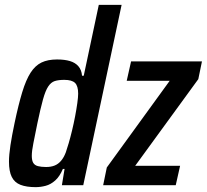

<svg xmlns="http://www.w3.org/2000/svg" viewBox="-20 -763 852 791"><path d="M127 8Q89 8 64.5 -1.5Q40 -11 28.5 -34Q17 -57 17 -97Q17 -125 23 -164.5Q29 -204 40 -256Q56 -332 71.5 -383Q87 -434 106 -463.5Q125 -493 151 -505.5Q177 -518 215 -518Q246 -518 268 -511.5Q290 -505 303 -490Q316 -475 318 -451H325L387 -743H481L323 0H235L246 -67H239Q226 -36 207.5 -19.5Q189 -3 168 2.5Q147 8 127 8ZM170 -75Q190 -75 205 -81Q220 -87 231.5 -100.5Q243 -114 251 -135Q256 -149 263 -173Q270 -197 277 -226Q284 -255 289.5 -284Q295 -313 298.5 -338Q302 -363 302 -377Q302 -409 289 -421.5Q276 -434 245 -434Q221 -434 205.5 -429Q190 -424 178.5 -406.5Q167 -389 157 -353Q147 -317 134 -255Q124 -205 117.5 -173Q111 -141 111 -121Q111 -102 117 -92Q123 -82 136.5 -78.5Q150 -75 170 -75ZM405 0 420 -73 679 -430H502L520 -510H812L797 -437L537 -80H722L704 0Z"/></svg>

Font: Saira Condensed Medium
Style: Italic
Weight: 500
Width: 3
Italic angle: -12°
Designer: Hector Gatti with collaboration of the Omnibus-Type team
Foundry: Omnibus-Type
Version: Version 1.101